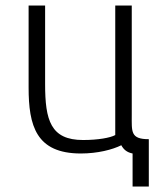

<svg xmlns="http://www.w3.org/2000/svg" viewBox="-20 -548 586 698"><path d="M84 -528V-230C84 -91 111 10 274 10C335 10 389 -4 421 -20C429 -5 441 6 462 10V130H521V-42C454 -42 459 -69 459 -130V-528H399V-57C381 -47 336 -39 282 -39C164 -39 144 -111 144 -242V-528Z"/></svg>

Font: Repo Light
Style: Regular
Weight: 300
Designer: Stefan Peev
Foundry: Context Ltd
Version: Version 001.502